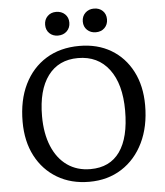

<svg xmlns="http://www.w3.org/2000/svg" viewBox="-60 -959 881 1026"><g transform="rotate(-5 380.0 -446.0)"><path d="M378 14Q280 14 206 -30Q132 -74 91 -152.5Q50 -231 50 -336Q50 -452 91.5 -536.5Q133 -621 208.5 -667.5Q284 -714 387 -714Q484 -714 556.5 -671Q629 -628 669.5 -550Q710 -472 710 -368Q710 -254 668.5 -168Q627 -82 552 -34Q477 14 378 14ZM390 -53Q494 -53 547.5 -128.5Q601 -204 601 -349Q601 -491 541 -570.5Q481 -650 374 -650Q270 -650 213 -573.5Q156 -497 156 -357Q156 -264 184.5 -195.5Q213 -127 265.5 -90Q318 -53 390 -53ZM482 -779Q454 -779 435.5 -796.5Q417 -814 417 -842Q417 -870 435.5 -888Q454 -906 482 -906Q511 -906 529 -888.5Q547 -871 547 -843Q547 -815 529 -797Q511 -779 482 -779ZM279 -779Q251 -779 233 -796.5Q215 -814 215 -842Q215 -870 233 -888Q251 -906 279 -906Q308 -906 326.5 -888.5Q345 -871 345 -843Q345 -815 326.5 -797Q308 -779 279 -779Z"/></g></svg>

Font: Text Regular
Style: Regular
Weight: 400
Designer: Latin by Veronika Burian and Jose Scaglione. Greek by Irene Vlachou. Cyrillic by Vera Evstafieva.
Foundry: TypeTogether
Version: Version 3.002